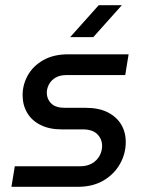

<svg xmlns="http://www.w3.org/2000/svg" viewBox="-20 -720 567 739"><path d="M24 -1 37 -80H288Q315 -80 334 -91Q353 -102 363 -120Q373 -138 373 -158Q373 -185 354.5 -203.5Q336 -222 299 -222H217Q170 -222 136 -239Q102 -256 84.5 -286Q67 -316 67 -354Q67 -394 87 -430Q107 -466 146.5 -488.5Q186 -511 243 -511H475L462 -431H235Q211 -431 194.5 -421.5Q178 -412 169.5 -397Q161 -382 160 -365Q160 -339 177 -322Q194 -305 229 -305H310Q360 -305 394 -288Q428 -271 446 -241.5Q464 -212 464 -173Q464 -128 441.5 -88.5Q419 -49 378 -25Q337 -1 280 -1ZM250 -577 360 -700H449L339 -577Z"/></svg>

Font: MuseoModerno
Style: Italic
Weight: 400
Italic angle: -9°
Designer: Pablo Cosgaya, Héctor Gatti, Marcela Romero, and the Authors of The MuseoModerno Project.
Foundry: Omnibus-Type Team
Version: Version 1.003